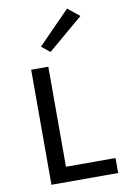

<svg xmlns="http://www.w3.org/2000/svg" viewBox="-100 -990 680 1047"><g transform="rotate(-10 239.5 -466.0)"><path d="M192.5 -637V-83H467V0H97.5V-637ZM218.5 -714 172 -751.5 348 -931.5 413 -879Z"/></g></svg>

Font: Karla Medium
Style: Regular
Weight: 500
Designer: Jonathan Pinhorn
Version: Version 2.001